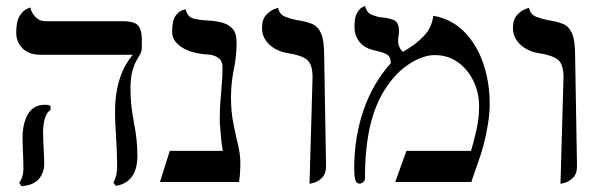

<svg xmlns="http://www.w3.org/2000/svg" viewBox="-20 -619 2039 653"><path d="M423.8 -313.5Q423.8 -261.7 435.5 -202.4Q447.3 -143.1 447.3 -89.8Q447.3 1 374 13.2L365.7 2Q378.4 -20 378.4 -51.8Q378.4 -74.2 377 -109.4Q375.5 -144.5 373.3 -179.4Q371.1 -214.4 371.1 -236.3Q371.1 -361.3 431.6 -432.6H118.7Q79.6 -432.6 57.4 -453.9Q35.2 -475.1 35.2 -507.8Q35.2 -546.9 46.9 -564.9Q58.6 -583 70.8 -588.4Q83 -593.8 83 -593.8Q86.9 -575.7 100.6 -561.3Q114.3 -546.9 134.8 -546.9H395.5Q438 -546.9 450.2 -531.5Q462.4 -516.1 462.4 -485.4V-460Q462.4 -443.8 456.3 -433.8Q450.2 -423.8 443.1 -411.1Q436 -398.4 429.9 -376.2Q423.8 -354 423.8 -313.5ZM126.5 -168.9Q126.5 -158.7 127.4 -137Q128.4 -115.2 129.4 -93.5Q130.4 -71.8 130.4 -61.5Q130.4 -30.8 111.3 -9.5Q92.3 11.7 52.7 14.2L45.4 2Q51.8 -5.4 55.7 -18.1Q59.6 -30.8 59.6 -43.5Q59.6 -52.7 59.1 -73.5Q58.6 -94.2 57.6 -115.5Q56.6 -136.7 56.6 -146.5Q56.6 -200.2 75.4 -231.4Q94.2 -262.7 133.3 -262.7Q144.5 -262.7 151.9 -258.8V-244.6Q138.7 -237.8 132.6 -216.1Q126.5 -194.3 126.5 -168.9Z M765.6 -288.1Q765.6 -240.7 773.4 -200.9Q781.2 -161.1 789.3 -127.7Q797.4 -94.2 797.4 -66.9Q797.4 -44.4 796.1 -28.1Q794.9 -11.7 793 0H523.9L557.6 -106H737.8Q733.4 -128.4 731.9 -148.7Q730.5 -168.9 728.5 -191.9Q727.5 -197.3 727.5 -203.6Q727.5 -210 727.5 -216.3Q727.5 -257.8 732.2 -304.9Q736.8 -352.1 736.8 -391.1Q736.8 -411.6 722.4 -422.1Q708 -432.6 687 -433.6Q630.9 -437 598.1 -458.3Q565.4 -479.5 565.4 -510.7Q565.4 -549.3 576.9 -564.9Q588.4 -580.6 600.1 -584Q611.8 -587.4 611.8 -587.4Q617.2 -560.5 639.9 -555.4Q662.6 -550.3 686 -549.3Q710.4 -548.3 733.2 -542.7Q755.9 -537.1 770.3 -522Q784.7 -506.8 784.7 -475.1Q784.7 -429.2 775.1 -382.1Q765.6 -335 765.6 -288.1Z M1032.7 6.3 1043 -356Q1043 -401.9 1022.9 -416.7Q1002.9 -431.6 960.4 -438Q921.4 -443.8 896.2 -467.3Q871.1 -490.7 871.1 -523.9Q871.1 -553.2 885.3 -568.1Q899.4 -583 912.6 -587.9Q925.8 -592.8 925.8 -592.8Q929.7 -569.3 951.9 -561.3Q974.1 -553.2 991.2 -550.3Q1021 -545.9 1041 -537.8Q1061 -529.8 1071.8 -506.1Q1082.5 -482.4 1082.5 -430.2L1088.9 -53.7Q1088.9 -27.3 1075 -14.2Q1061 -1 1046.9 2.7Q1032.7 6.3 1032.7 6.3Z M1453.6 -565.4Q1517.1 -554.2 1560.1 -509.8Q1603 -465.3 1624.3 -401.1Q1645.5 -336.9 1645.5 -267.1Q1645.5 -232.4 1639.2 -194.6Q1632.8 -156.7 1625.2 -128.4Q1617.7 -100.1 1613.3 -87.9L1583 0H1324.2L1362.3 -106H1582Q1590.3 -133.3 1599.9 -174.8Q1609.4 -216.3 1609.4 -255.9Q1609.4 -304.2 1590.1 -343.8Q1570.8 -383.3 1537.1 -407.5Q1503.4 -431.6 1458.5 -431.6Q1418.5 -431.6 1372.3 -401.9Q1326.2 -372.1 1292.5 -319.8Q1257.3 -268.1 1239.3 -192.4Q1221.2 -116.7 1221.2 -9.3Q1221.2 -5.4 1215.6 0Q1210 5.4 1202.6 5.4Q1191.4 5.4 1188 -8.5Q1184.6 -22.5 1184.6 -44.4Q1184.6 -152.8 1216.8 -245.4Q1249 -337.9 1309.1 -403.8Q1309.1 -424.8 1297.4 -432.9Q1285.6 -440.9 1251 -448.2Q1217.8 -456.1 1201.7 -477.8Q1185.5 -499.5 1185.5 -526.9Q1185.5 -560.5 1194.6 -575.4Q1203.6 -590.3 1212.4 -594.5Q1221.2 -598.6 1221.2 -598.6Q1228 -574.7 1245.4 -568.1Q1262.7 -561.5 1278.3 -559.6Q1298.8 -558.6 1317.9 -551.3Q1336.9 -543.9 1336.9 -514.2Q1336.9 -500.5 1335.4 -495.6Q1334 -490.7 1334 -480.5Q1334 -469.2 1338.6 -458.7Q1343.3 -448.2 1350.6 -442.9Q1394 -467.3 1421.6 -496.6Q1449.2 -525.9 1453.6 -565.4Z M1886.2 6.3 1896.5 -356Q1896.5 -401.9 1876.5 -416.7Q1856.4 -431.6 1814 -438Q1774.9 -443.8 1749.8 -467.3Q1724.6 -490.7 1724.6 -523.9Q1724.6 -553.2 1738.8 -568.1Q1752.9 -583 1766.1 -587.9Q1779.3 -592.8 1779.3 -592.8Q1783.2 -569.3 1805.4 -561.3Q1827.6 -553.2 1844.7 -550.3Q1874.5 -545.9 1894.5 -537.8Q1914.6 -529.8 1925.3 -506.1Q1936 -482.4 1936 -430.2L1942.4 -53.7Q1942.4 -27.3 1928.5 -14.2Q1914.6 -1 1900.4 2.7Q1886.2 6.3 1886.2 6.3Z"/></svg>

Font: Kurinto Seri
Style: Regular
Weight: 400
Designer: Kurinto was developed by Clint Goss from a range of fonts that are compatible with the SIL Open Font License Version 1.1
Foundry: Clinton F. Goss
Version: Version 2.196; July 25, 2020